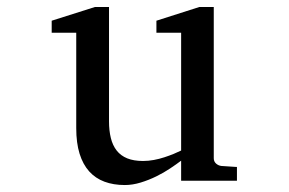

<svg xmlns="http://www.w3.org/2000/svg" viewBox="-20 -514 821 546"><path d="M495.1 0V-57.1Q482.4 -47.4 464.1 -35.2Q445.8 -22.9 424.6 -12.5Q403.3 -2 380.1 5.1Q356.9 12.2 335 12.2Q302.7 12.2 277.1 2.7Q251.5 -6.8 233.6 -26.6Q215.8 -46.4 206.3 -76.9Q196.8 -107.4 196.8 -149.9V-420.9H127V-455.1L250 -494.1H290V-168.9Q290 -142.6 295.2 -121.6Q300.3 -100.6 311.8 -85.9Q323.2 -71.3 341.8 -63.7Q360.4 -56.2 386.7 -56.2Q401.9 -56.2 417.5 -59.1Q433.1 -62 447.3 -66.7Q461.4 -71.3 473.9 -76.4Q486.3 -81.5 495.1 -85.9V-420.9H424.8V-455.1L546.9 -494.1H587.9V-64Q587.9 -54.7 594.5 -48.8Q601.1 -43 609.9 -42L653.8 -39.1V0Z"/></svg>

Font: BabelStone Ogham Fixed
Style: Regular
Weight: 400
Monospace: yes
Designer: Andrew West
Foundry: BabelStone
Version: Version 2.02 March 14, 2022